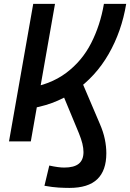

<svg xmlns="http://www.w3.org/2000/svg" viewBox="-20 -713 656 968"><path d="M107.4 -162.1 113.8 -267.6Q232.9 -285.2 313 -345Q393.1 -404.8 439.2 -494.9Q485.4 -585 503.9 -693.4H616.2Q593.3 -554.7 527.8 -440.7Q462.4 -326.7 356.7 -253.2Q251 -179.7 107.4 -162.1ZM25.4 0 147.5 -693.4H257.3L135.3 0ZM330.1 234.4Q305.7 234.4 275.6 232.7Q245.6 231 204.1 223.6L228.5 121.6Q274.4 131.8 303.7 131.8Q353.5 131.8 377.2 112.5Q400.9 93.3 400.9 53.7Q400.9 34.2 395.3 11Q389.6 -12.2 377.9 -41L286.1 -262.2L384.3 -320.8L483.4 -88.4Q501 -47.9 508.5 -11.2Q516.1 25.4 516.1 59.6Q516.1 147 470.2 190.7Q424.3 234.4 330.1 234.4Z"/></svg>

Font: Cascadia Mono Medium
Style: Italic
Weight: 500
Italic angle: -10°
Monospace: yes
Designer: Aaron Bell
Foundry: Saja Typeworks
Version: Version 2407.024